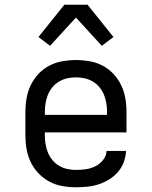

<svg xmlns="http://www.w3.org/2000/svg" viewBox="-20 -781 640 809"><path d="M300 8Q271 8 242.5 3Q214 -2 188.5 -15.5Q163 -29 142.5 -50.5Q122 -72 109.5 -98Q97 -124 92 -152.5Q87 -181 87 -210V-310Q87 -339 92 -367.5Q97 -396 109.5 -422Q122 -448 142 -469.5Q162 -491 188 -504.5Q214 -518 242.5 -523Q271 -528 300 -528Q329 -528 357.5 -523Q386 -518 412 -504.5Q438 -491 458 -469.5Q478 -448 490.5 -422Q503 -396 508 -367.5Q513 -339 513 -310V-223H169V-210Q169 -191 172 -173Q175 -155 182 -138Q189 -121 201 -106.5Q213 -92 229 -82.5Q245 -73 263.5 -69Q282 -65 300 -65Q321 -65 342 -68Q363 -71 382 -80.5Q401 -90 414.5 -107Q428 -124 429 -145H511Q510 -121 501.5 -98Q493 -75 477 -56.5Q461 -38 440 -25Q419 -12 396 -4.5Q373 3 349 5.5Q325 8 300 8ZM431 -297V-310Q431 -328 428 -346.5Q425 -365 418 -382Q411 -399 399 -413.5Q387 -428 371 -437.5Q355 -447 337 -451Q319 -455 300 -455Q281 -455 263 -451Q245 -447 229 -437.5Q213 -428 201 -413.5Q189 -399 182 -382Q175 -365 172 -346.5Q169 -328 169 -310V-297ZM191 -588 142 -625 251 -761H349L458 -625L409 -588L300 -707Z"/></svg>

Font: Iosevka HT Extended
Style: Regular
Weight: 400
Width: 7
Monospace: yes
Designer: Belleve Invis
Foundry: Belleve Invis
Version: Version 32.3.0; ttfautohint (v1.8.4)